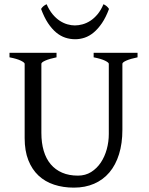

<svg xmlns="http://www.w3.org/2000/svg" viewBox="-20 -862 694 897"><path d="M622.6 -594.2Q589.4 -587.4 570.6 -579.1Q551.8 -570.8 551.8 -564V-255.9Q551.8 -191.9 536.1 -141.6Q520.5 -91.3 491.2 -56.6Q461.9 -22 419.9 -3.7Q377.9 14.6 325.2 14.6Q274.9 14.6 232.7 0.7Q190.4 -13.2 159.9 -41.7Q129.4 -70.3 112.3 -113.8Q95.2 -157.2 95.2 -216.8V-564Q95.2 -569.8 77.4 -578.6Q59.6 -587.4 24.4 -594.2V-615.2H244.1V-594.2Q210.9 -587.4 192.1 -579.1Q173.3 -570.8 173.3 -564V-241.2Q173.3 -194.3 184.3 -157.2Q195.3 -120.1 217 -94.5Q238.8 -68.8 270.5 -55.2Q302.2 -41.5 344.2 -41.5Q378.9 -41.5 405.8 -58.3Q432.6 -75.2 450.9 -102.5Q469.2 -129.9 478.8 -164.8Q488.3 -199.7 488.3 -235.8V-564Q488.3 -569.8 470.5 -578.6Q452.6 -587.4 417.5 -594.2V-615.2H622.6ZM489.3 -820.3Q474.6 -780.8 456.3 -753.9Q438 -727.1 417.7 -710.2Q397.5 -693.4 375.5 -686Q353.5 -678.7 331.5 -678.7Q307.6 -678.7 285.2 -686Q262.7 -693.4 242.4 -710.2Q222.2 -727.1 204.3 -753.9Q186.5 -780.8 171.9 -820.3Q177.7 -829.1 183.6 -833.7Q189.5 -838.4 197.8 -842.3Q210 -814.5 225.8 -795.4Q241.7 -776.4 259.3 -764.9Q276.9 -753.4 295.2 -748.3Q313.5 -743.2 329.6 -743.2Q346.7 -743.2 365.5 -748.3Q384.3 -753.4 402.1 -764.9Q419.9 -776.4 435.8 -795.4Q451.7 -814.5 463.4 -842.3Q471.7 -838.4 477.5 -833.7Q483.4 -829.1 489.3 -820.3Z"/></svg>

Font: Noto Serif Devanagari
Style: Regular
Weight: 400
Designer: Monotype Design Team
Foundry: Monotype Imaging Inc.
Version: Version 1.01